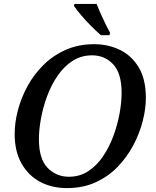

<svg xmlns="http://www.w3.org/2000/svg" viewBox="-20 -951 796 982"><path d="M322 11Q246 11 186 -20.5Q126 -52 90.5 -114Q55 -176 55 -266Q55 -324 71.5 -387Q88 -450 120.5 -510Q153 -570 202 -618.5Q251 -667 316 -696Q381 -725 462 -725Q533 -725 593 -696Q653 -667 689.5 -606.5Q726 -546 726 -450Q726 -395 710 -332Q694 -269 662 -208.5Q630 -148 582 -98Q534 -48 469 -18.5Q404 11 322 11ZM332 -47Q388 -47 431.5 -75.5Q475 -104 507 -151.5Q539 -199 560 -256Q581 -313 591.5 -370.5Q602 -428 602 -476Q602 -576 559 -622Q516 -668 451 -668Q395 -668 351 -639.5Q307 -611 274.5 -563.5Q242 -516 221 -459Q200 -402 189.5 -344.5Q179 -287 179 -239Q179 -138 223.5 -92.5Q268 -47 332 -47ZM496 -771Q473 -791 446.5 -817.5Q420 -844 396.5 -871.5Q373 -899 358 -921L361 -931H474Q482 -910 494 -883Q506 -856 519 -829.5Q532 -803 543 -784L540 -771Z"/></svg>

Font: Noto Serif Medium
Style: Italic
Weight: 500
Italic angle: -12°
Designer: Monotype Design Team
Foundry: Monotype Imaging Inc.
Version: Version 2.014; ttfautohint (v1.8.4.7-5d5b)